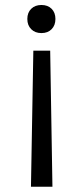

<svg xmlns="http://www.w3.org/2000/svg" viewBox="-20 -520 324 751"><path d="M185.1 210.4H101.1L110.4 -321.8H176.3ZM196.8 -445.8Q196.8 -420.9 181.9 -405.8Q167 -390.6 142.1 -390.6Q117.2 -390.6 102.1 -405.8Q86.9 -420.9 86.9 -445.8Q86.9 -470.7 102.1 -485.6Q117.2 -500.5 142.1 -500.5Q167 -500.5 181.9 -485.6Q196.8 -470.7 196.8 -445.8Z"/></svg>

Font: Selawik
Style: Regular
Weight: 400
Designer: Aaron Bell
Foundry: Microsoft Corporation
Version: Version 1.01